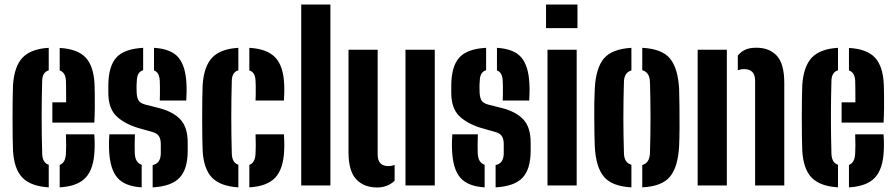

<svg xmlns="http://www.w3.org/2000/svg" viewBox="-20 -820 3960 849"><path d="M37.5 -154.5Q36.5 -177.5 36 -215.8Q35.5 -254 35.5 -297.5Q35.5 -341 36 -380Q36.5 -419 37.5 -443.5Q43 -526.5 79.8 -565.2Q116.5 -604 195.5 -608.5V-509Q167.5 -501 166.5 -463Q162 -301 166.5 -141.5Q167.5 -100 195.5 -91.5V8.5Q115.5 3.5 78.8 -34.8Q42 -73 37.5 -154.5ZM211.5 -278V-367.5H272.5Q272.5 -401 272.2 -427.8Q272 -454.5 271.5 -463Q270 -499.5 244 -508.5V-608Q322.5 -603.5 358.2 -566Q394 -528.5 398 -448.5Q398.5 -436.5 399 -408.2Q399.5 -380 399.2 -345Q399 -310 397 -278ZM244 8.5V-91Q269.5 -99.5 271.5 -141.5Q273.5 -171 271.5 -226H397Q398 -216.5 398.5 -194.2Q399 -172 398 -154.5Q394.5 -72.5 358.5 -34.2Q322.5 4 244 8.5Z M655 8.5V-90Q690.5 -97.5 691 -141.5Q691 -154.5 691 -158.8Q691 -163 691 -167Q691 -171 691 -183Q691 -204 683.2 -217Q675.5 -230 656.5 -235.5L591.5 -254Q528 -273.5 493.8 -307.5Q459.5 -341.5 459 -407.5Q459 -417 459 -425.5Q459 -434 459 -443Q459.5 -526 494 -565Q528.5 -604 613 -608.5V-509.5Q586 -502 585 -463Q584 -450 583.8 -443.2Q583.5 -436.5 584 -418.5Q584 -395 590.8 -379.5Q597.5 -364 622.5 -357.5L680 -343Q744.5 -327 777.2 -292.2Q810 -257.5 810 -190Q810 -181 810 -170.8Q810 -160.5 810 -151.5Q809.5 -71 773.5 -33.5Q737.5 4 655 8.5ZM686.5 -375.5Q687 -386.5 687.2 -404Q687.5 -421.5 687.2 -438Q687 -454.5 686.5 -463Q684.5 -500.5 661 -508.5V-608.5Q736.5 -604 768.8 -566Q801 -528 804.5 -448.5Q805.5 -431.5 805 -408.5Q804.5 -385.5 803.5 -375.5ZM462.5 -154.5Q461.5 -172 462 -194.2Q462.5 -216.5 463.5 -226H576.5Q575.5 -199 575.5 -177Q575.5 -155 576 -141.5Q578 -100.5 606.5 -91.5V8.5Q531.5 4 498.8 -34.5Q466 -73 462.5 -154.5Z M876 -154.5Q875 -177.5 874.5 -215.8Q874 -254 874 -297.5Q874 -341 874.5 -380Q875 -419 876 -443.5Q881.5 -526.5 918.2 -565.2Q955 -604 1034 -608.5V-509Q1006 -501.5 1005 -463Q1000.5 -301 1005 -141.5Q1006 -100 1034 -91.5V8.5Q954 3.5 917.2 -34.8Q880.5 -73 876 -154.5ZM1110 -375.5Q1110.5 -386.5 1110.8 -404Q1111 -421.5 1110.8 -438Q1110.5 -454.5 1110 -463Q1108.5 -501 1082.5 -508.5V-608.5Q1161 -604 1197 -566.2Q1233 -528.5 1236.5 -448.5Q1237.5 -431.5 1237 -408.5Q1236.5 -385.5 1235.5 -375.5ZM1082.5 8.5V-91Q1108.5 -100 1110 -141.5Q1111 -155 1111 -177Q1111 -199 1110 -226H1235.5Q1236.5 -216.5 1237 -194.2Q1237.5 -172 1236.5 -154.5Q1233 -72.5 1196.8 -34.2Q1160.5 4 1082.5 8.5Z M1312 0V-800H1441V0Z M1521 -147.5V-600H1650V-136.5Q1650 -85.5 1697.5 -85.5Q1710.5 -85.5 1725 -90.5V-21Q1694.5 9 1647.5 9Q1589.5 9 1555.2 -27.2Q1521 -63.5 1521 -147.5ZM1773 0V-600H1902.5V0Z M2171.5 8.5V-90Q2207 -97.5 2207.5 -141.5Q2207.5 -154.5 2207.5 -158.8Q2207.5 -163 2207.5 -167Q2207.5 -171 2207.5 -183Q2207.5 -204 2199.8 -217Q2192 -230 2173 -235.5L2108 -254Q2044.5 -273.5 2010.2 -307.5Q1976 -341.5 1975.5 -407.5Q1975.5 -417 1975.5 -425.5Q1975.5 -434 1975.5 -443Q1976 -526 2010.5 -565Q2045 -604 2129.5 -608.5V-509.5Q2102.5 -502 2101.5 -463Q2100.5 -450 2100.2 -443.2Q2100 -436.5 2100.5 -418.5Q2100.5 -395 2107.2 -379.5Q2114 -364 2139 -357.5L2196.5 -343Q2261 -327 2293.8 -292.2Q2326.5 -257.5 2326.5 -190Q2326.5 -181 2326.5 -170.8Q2326.5 -160.5 2326.5 -151.5Q2326 -71 2290 -33.5Q2254 4 2171.5 8.5ZM2203 -375.5Q2203.5 -386.5 2203.8 -404Q2204 -421.5 2203.8 -438Q2203.5 -454.5 2203 -463Q2201 -500.5 2177.5 -508.5V-608.5Q2253 -604 2285.2 -566Q2317.5 -528 2321 -448.5Q2322 -431.5 2321.5 -408.5Q2321 -385.5 2320 -375.5ZM1979 -154.5Q1978 -172 1978.5 -194.2Q1979 -216.5 1980 -226H2093Q2092 -199 2092 -177Q2092 -155 2092.5 -141.5Q2094.5 -100.5 2123 -91.5V8.5Q2048 4 2015.2 -34.5Q1982.5 -73 1979 -154.5Z M2394.5 -695.5V-800H2533.5V-695.5ZM2401 0V-600H2530V0Z M2610 -174Q2609 -196.5 2608.5 -229.5Q2608 -262.5 2607.8 -298.8Q2607.5 -335 2608 -368.8Q2608.5 -402.5 2610 -427Q2614.5 -518.5 2650 -561Q2685.5 -603.5 2772 -608.5V-508.5Q2740 -499.5 2739 -458.5Q2734 -299.5 2739 -142Q2740 -100.5 2772 -91.5V8.5Q2686 4 2650.2 -38.8Q2614.5 -81.5 2610 -174ZM2820 8.5V-90.5Q2852 -99 2854 -142Q2859 -300.5 2854 -458.5Q2852 -501 2820 -509.5V-608.5Q2907.5 -604 2942.8 -561Q2978 -518 2983 -427Q2984 -396 2984.5 -349Q2985 -302 2984.8 -254.2Q2984.5 -206.5 2983 -174Q2978 -82 2942.8 -39Q2907.5 4 2820 8.5Z M3319 0V-463.5Q3319 -514.5 3270 -514.5Q3257 -514.5 3242.5 -509.5V-574.5Q3256.5 -591.5 3275.5 -600.2Q3294.5 -609 3324.5 -609Q3383 -609 3415.5 -573Q3448 -537 3448 -453V0ZM3065 0V-600H3194V0Z M3527.5 -154.5Q3526.5 -177.5 3526 -215.8Q3525.5 -254 3525.5 -297.5Q3525.5 -341 3526 -380Q3526.5 -419 3527.5 -443.5Q3533 -526.5 3569.8 -565.2Q3606.5 -604 3685.5 -608.5V-509Q3657.5 -501 3656.5 -463Q3652 -301 3656.5 -141.5Q3657.5 -100 3685.5 -91.5V8.5Q3605.5 3.5 3568.8 -34.8Q3532 -73 3527.5 -154.5ZM3701.5 -278V-367.5H3762.5Q3762.5 -401 3762.2 -427.8Q3762 -454.5 3761.5 -463Q3760 -499.5 3734 -508.5V-608Q3812.5 -603.5 3848.2 -566Q3884 -528.5 3888 -448.5Q3888.5 -436.5 3889 -408.2Q3889.5 -380 3889.2 -345Q3889 -310 3887 -278ZM3734 8.5V-91Q3759.5 -99.5 3761.5 -141.5Q3763.5 -171 3761.5 -226H3887Q3888 -216.5 3888.5 -194.2Q3889 -172 3888 -154.5Q3884.5 -72.5 3848.5 -34.2Q3812.5 4 3734 8.5Z"/></svg>

Font: Big Shoulders Stencil Display ExtraBold
Style: Regular
Weight: 800
Designer: Patric King
Foundry: XO Type Co
Version: Version 1.000